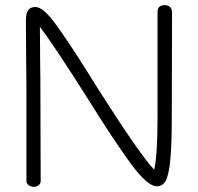

<svg xmlns="http://www.w3.org/2000/svg" viewBox="-20 -732 764 741"><path d="M644 -682 643 -282Q643 -169 637 -111.5Q631 -54 619 -33.5Q607 -13 585 -13Q550 -13 488.5 -95.5Q427 -178 329 -335Q185 -563 134 -628L135 -489Q136 -444 136 -352L137 -33Q137 -24 129.5 -17.5Q122 -11 110 -11Q99 -11 90.5 -17.5Q82 -24 82 -33V-351Q82 -445 81 -493L80 -653Q80 -678 88 -691.5Q96 -705 117 -705Q146 -705 192.5 -642Q239 -579 319 -452L361 -385Q518 -138 575 -77Q588 -131 588 -282V-686Q588 -712 615 -712Q644 -712 644 -682Z"/></svg>

Font: Mali Light
Style: Regular
Weight: 300
Designer: Kitiyaporn Chalermlarp | Katatrad Aksorn Co.,Ltd.
Foundry: Cadson Demak Co.,Ltd.
Version: Version 1.000; ttfautohint (v1.6)